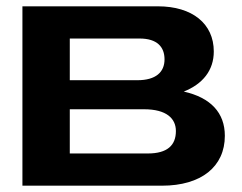

<svg xmlns="http://www.w3.org/2000/svg" viewBox="-20 -588 766 608"><path d="M493 0C617 0 692 -60 692 -158C692 -231 647 -279 562 -298C622 -322 657 -365 657 -425C657 -513 589 -568 480 -568H51V0ZM201 -242H436C507 -242 537 -213 537 -173C537 -128 510 -102 448 -102H201ZM201 -466H422C478 -466 501 -439 501 -400C501 -360 474 -334 415 -334H201Z"/></svg>

Font: Bounded Med
Style: Regular
Weight: 500
Designer: Vlad Churkin
Version: Version 3.0